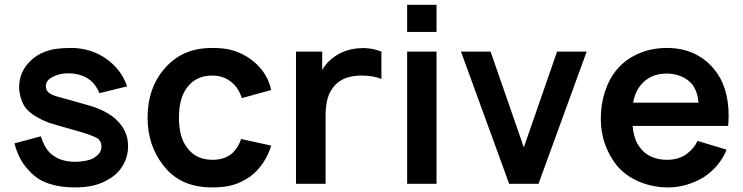

<svg xmlns="http://www.w3.org/2000/svg" viewBox="-20 -782 3162 817"><path d="M403 -385.5Q385.5 -429 351 -449.5Q316.5 -470 270 -470Q232.5 -470 203.5 -454.5Q175 -439.5 175 -415.5Q175 -405 179 -397.8Q183 -390.5 191.5 -384.8Q200 -379 213 -374.5Q226 -370 244 -365.5L351 -335.5Q391.5 -324.5 423.8 -308Q456 -291.5 478.5 -269.2Q501 -247 513 -219.8Q525 -192.5 525 -159.5Q525 -138.5 519.8 -118.5Q514.5 -98.5 504.2 -80.5Q494 -62.5 479.5 -47.5Q465 -32.5 447 -22Q413.5 -1 378 7.2Q342.5 15.5 298 15.5Q235.5 15.5 186.5 -1Q137.5 -17.5 102 -57.5Q77 -84.5 63.5 -112Q50 -139.5 41.5 -172L154 -202Q167 -158 190.5 -133.5Q230.5 -93.5 300 -93.5Q323 -93.5 347.5 -98.5Q372.5 -103.5 385.5 -114.5Q411.5 -131 411.5 -158.5Q411.5 -185 390 -196Q379 -201.5 362.2 -207.8Q345.5 -214 322 -221L240.5 -244L185.5 -260.5Q118.5 -288 91.5 -320Q84 -329 78.5 -340Q73 -351 69.2 -363Q65.5 -375 63.5 -387.5Q61.5 -400 61.5 -411.5Q61.5 -461 89 -499Q117 -537.5 160.5 -557.5Q189.5 -570 218.2 -574Q247 -578 282.5 -578Q347 -578 402 -550Q422 -540 440.5 -525.8Q459 -511.5 474.5 -494.2Q490 -477 501.8 -456.8Q513.5 -436.5 521 -414.5Z M1009 -364.5Q994.5 -410 962.5 -434.5Q929 -460.5 884 -460.5Q813.5 -460.5 776 -409.5Q741.5 -365 741.5 -281Q741.5 -198 776 -154Q813.5 -102 884 -102Q933.5 -102 964.5 -127Q992.5 -150.5 1006 -190.5L1134 -162.5Q1122.5 -123 1098.8 -88Q1075 -53 1043.5 -30Q1025 -17.5 1007 -8.8Q989 0 971 5Q935 15.5 884 15.5Q815 15.5 763.8 -7.2Q712.5 -30 676 -77Q608 -162 608 -281Q608 -404 676 -485.5Q715.5 -532.5 765.8 -555.2Q816 -578 885 -578Q930.5 -578 963.5 -569.5Q997 -561 1031 -540.5Q1070 -516.5 1097 -481Q1124 -445.5 1134 -399Z M1603 -562.5V-446Q1567 -460.5 1518.5 -460.5Q1444.5 -460.5 1407 -421Q1384 -397 1374.8 -365.5Q1365.5 -334 1365.5 -291.5V0H1239.5V-562.5H1351V-484.5Q1372 -520.5 1407 -543.5Q1454 -575 1514.5 -577Q1557.5 -580 1603 -562.5Z M1837.5 -761.5V-646H1712.5V-761.5ZM1837.5 -562.5V0H1712.5V-562.5Z M2476.5 -562.5 2271.5 0H2146.5L1941.5 -562.5H2067.5L2209 -155L2350.5 -562.5Z M2703.5 -154Q2722 -128.5 2751.5 -115.2Q2781 -102 2817 -102Q2870 -102 2903.5 -128Q2935 -152.5 2948 -182.5L3072 -145Q3057.5 -109 3031.8 -78.5Q3006 -48 2973 -27Q2941 -7.5 2901.8 4Q2862.5 15.5 2823 15.5Q2758 15.5 2699.5 -9Q2641.5 -33.5 2604.5 -78Q2571 -120.5 2553.8 -170.5Q2536.5 -220.5 2536.5 -275Q2536.5 -337 2553.8 -391Q2571 -445 2604.5 -485.5Q2623 -508 2646.8 -525.2Q2670.5 -542.5 2697.8 -554.2Q2725 -566 2755.2 -572Q2785.5 -578 2817 -578Q2942.5 -578 3017 -489.5Q3080.5 -415 3080.5 -289.5Q3080.5 -282.5 3080 -271.5Q3079.5 -260.5 3078.5 -246H2672Q2677.5 -186 2703.5 -154ZM2704.5 -417.5Q2681 -387.5 2674 -345H2952.5Q2948.5 -391 2926.5 -422Q2907.5 -445 2878.8 -457Q2850 -469 2817 -469Q2745 -469 2704.5 -417.5Z"/></svg>

Font: Russisch Sans
Style: Bold
Weight: 700
Designer: Michael Sharanda (font) & Cristiano Sobral (main changes)
Foundry: Michael Sharanda
Version: Version 2.00;September 8, 2020;FontCreator 13.0.0.2681 64-bi